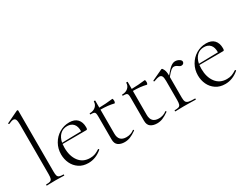

<svg xmlns="http://www.w3.org/2000/svg" viewBox="-71 -1226 2235 1739"><g transform="rotate(-30 1046.0 -356.5)"><path d="M41 -12Q70 -12 83 -17Q96 -22 101 -36.5Q106 -51 106 -81V-600Q106 -637 99 -653Q92 -669 74 -669Q58 -669 26 -654H24Q20 -654 18.5 -659Q17 -664 21 -665L144 -724Q146 -725 149 -725Q151 -725 153.5 -723Q156 -721 156 -718V-81Q156 -51 160.5 -37Q165 -23 178.5 -17.5Q192 -12 221 -12Q224 -12 224 -6Q224 0 221 0Q199 0 185 -1L131 -2L77 -1Q64 0 41 0Q38 0 38 -6Q38 -12 41 -12Z M608 -54Q611 -54 613.5 -50.5Q616 -47 614 -44Q548 12 471 12Q414 12 374 -15Q334 -42 313.5 -85.5Q293 -129 293 -180Q293 -239 321 -288.5Q349 -338 396.5 -366.5Q444 -395 500 -395Q556 -395 584.5 -364.5Q613 -334 613 -281Q613 -267 610.5 -261.5Q608 -256 601 -256L352 -255Q350 -231 350 -216Q350 -129 391 -74.5Q432 -20 506 -20Q537 -20 559 -28.5Q581 -37 607 -54ZM354 -267 555 -271Q556 -323 532.5 -349Q509 -375 468 -375Q423 -375 393.5 -346.5Q364 -318 354 -267Z M969 -47Q972 -47 974 -42.5Q976 -38 973 -36Q936 -10 908 1Q880 12 850 12Q809 12 783 -6.5Q757 -25 757 -68V-306Q757 -333 753.5 -343.5Q750 -354 740 -357.5Q730 -361 705 -361Q702 -361 702 -367Q702 -373 705 -373Q743 -373 766.5 -394Q790 -415 790 -447Q790 -450 798 -450Q805 -450 805 -447V-374Q873 -375 946 -384Q949 -384 951 -377.5Q953 -371 953 -361Q953 -353 950 -345Q947 -337 943 -338Q883 -353 805 -353V-102Q805 -19 886 -19Q932 -19 967 -46Z M1308 -47Q1311 -47 1313 -42.5Q1315 -38 1312 -36Q1275 -10 1247 1Q1219 12 1189 12Q1148 12 1122 -6.5Q1096 -25 1096 -68V-306Q1096 -333 1092.5 -343.5Q1089 -354 1079 -357.5Q1069 -361 1044 -361Q1041 -361 1041 -367Q1041 -373 1044 -373Q1082 -373 1105.5 -394Q1129 -415 1129 -447Q1129 -450 1137 -450Q1144 -450 1144 -447V-374Q1212 -375 1285 -384Q1288 -384 1290 -377.5Q1292 -371 1292 -361Q1292 -353 1289 -345Q1286 -337 1282 -338Q1222 -353 1144 -353V-102Q1144 -19 1225 -19Q1271 -19 1306 -46Z M1669 -357Q1669 -347 1661.5 -339Q1654 -331 1640 -331Q1630 -331 1622 -336.5Q1614 -342 1612 -343Q1593 -358 1574 -358Q1560 -358 1544.5 -346Q1529 -334 1497 -295V-81Q1497 -51 1504 -36.5Q1511 -22 1531.5 -17Q1552 -12 1597 -12Q1600 -12 1600 -6Q1600 0 1597 0Q1565 0 1546 -1L1474 -2L1421 -1Q1408 0 1385 0Q1382 0 1382 -6Q1382 -12 1385 -12Q1414 -12 1427 -17Q1440 -22 1445 -36.5Q1450 -51 1450 -81V-281Q1450 -316 1442 -331Q1434 -346 1414 -346Q1398 -346 1358 -331H1356Q1352 -331 1350.5 -335.5Q1349 -340 1353 -342L1464 -394Q1466 -395 1469 -395Q1477 -395 1487 -372.5Q1497 -350 1497 -315V-309Q1538 -359 1562 -377Q1586 -395 1608 -395Q1630 -395 1649.5 -383.5Q1669 -372 1669 -357Z M2039 -54Q2042 -54 2044.5 -50.5Q2047 -47 2045 -44Q1979 12 1902 12Q1845 12 1805 -15Q1765 -42 1744.5 -85.5Q1724 -129 1724 -180Q1724 -239 1752 -288.5Q1780 -338 1827.5 -366.5Q1875 -395 1931 -395Q1987 -395 2015.5 -364.5Q2044 -334 2044 -281Q2044 -267 2041.5 -261.5Q2039 -256 2032 -256L1783 -255Q1781 -231 1781 -216Q1781 -129 1822 -74.5Q1863 -20 1937 -20Q1968 -20 1990 -28.5Q2012 -37 2038 -54ZM1785 -267 1986 -271Q1987 -323 1963.5 -349Q1940 -375 1899 -375Q1854 -375 1824.5 -346.5Q1795 -318 1785 -267Z"/></g></svg>

Font: Cormorant Garamond Light
Style: Regular
Weight: 300
Designer: Christian Thalmann (Catharsis Fonts)
Version: Version 3.000